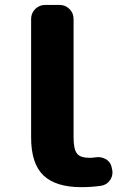

<svg xmlns="http://www.w3.org/2000/svg" viewBox="-20 -776 540 786"><path d="M313.5 -9.8Q208 -9.8 157.7 -58.1Q107.4 -106.4 107.4 -212.9V-698.2Q107.4 -722.7 124.5 -739.3Q141.6 -755.9 165 -755.9H223.6Q247.1 -755.9 264.2 -739.3Q281.2 -722.7 281.2 -698.2V-212.9Q281.2 -164.1 295.9 -146.5Q309.6 -129.9 346.7 -129.9Q358.4 -129.9 370.1 -131.8Q376 -132.8 381.8 -132.8Q397.5 -132.8 412.1 -125Q431.6 -114.3 436.5 -93.8L438.5 -84Q440.4 -77.1 440.4 -70.3Q440.4 -53.7 431.6 -40Q418 -19.5 394.5 -15.6Q354.5 -9.8 313.5 -9.8Z"/></svg>

Font: Rounded Mgen+ 1m bold
Style: Bold
Weight: 700
Designer: [Source Han Sans]
Ryoko NISHIZUKA  (kana & ideographs); Paul D. Hunt (Latin, Greek & Cyrillic); Wenlong ZHANG  (bopomofo
Version: Version 1.059.20150602